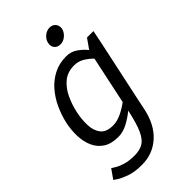

<svg xmlns="http://www.w3.org/2000/svg" viewBox="-268 -765 1054 1054"><g transform="rotate(-45 259.0 -238.0)"><path d="M293 -442Q241 -442 207 -413.5Q173 -385 152.5 -341Q132 -297 122 -250Q112 -203 113.5 -158.5Q115 -114 137 -85.5Q159 -57 211 -57Q244 -57 278.5 -74Q313 -91 339 -111L398 -389Q380 -408 353 -425Q326 -442 293 -442ZM38 101Q46 106 62.5 116Q79 126 107.5 134.5Q136 143 179 143Q218 143 244.5 127.5Q271 112 290.5 69Q310 26 327 -55V-56Q297 -31 260.5 -11.5Q224 8 187 8Q133 8 99.5 -14Q66 -36 49.5 -73Q33 -110 31.5 -156Q30 -202 40 -250Q51 -298 72 -344Q93 -390 125 -427Q157 -464 200 -486Q243 -508 297 -508Q334 -508 362.5 -488Q391 -468 411 -443L451 -500H501L487 -430L410 -70L395 2Q374 101 314 154.5Q254 208 171 208H170Q114 208 76.5 194.5Q39 181 19.5 168Q0 155 0 155ZM322 -576Q299 -576 286.5 -591.5Q274 -607 279 -630Q284 -653 303 -668.5Q322 -684 344 -684Q367 -684 379.5 -668.5Q392 -653 388 -630Q382 -607 363 -591.5Q344 -576 322 -576Z"/></g></svg>

Font: Epunda Sans
Style: Italic
Weight: 400
Italic angle: -12.0243°
Designer: Simon Atzbach
Foundry: typofactur
Version: Version 2.204; ttfautohint (v1.8.4.7-5d5b)